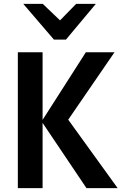

<svg xmlns="http://www.w3.org/2000/svg" viewBox="-20 -965 624 985"><path d="M71.5 0V-697H198.5V-350L420.5 -697H567.5L330 -351L583.5 0H423.5L198.5 -334.5V0ZM256.5 -762 99.5 -945H199.5L288 -860.5L370.5 -945H471.5L318.5 -762Z"/></svg>

Font: Alatsi
Style: Regular
Weight: 400
Designer: Spyros Zevelakis, Eben Sorkin
Foundry: www.sorkintype.com
Version: Version 1.008; ttfautohint (v1.8.4.7-5d5b)